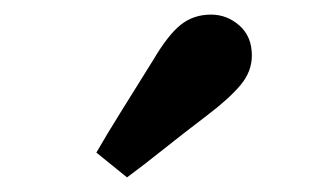

<svg xmlns="http://www.w3.org/2000/svg" viewBox="-20 -800 440 263"><path d="M112 -591Q127 -617 144.5 -645Q162 -673 190 -718Q210 -752 227.5 -766Q245 -780 269 -780Q291 -780 308 -765Q325 -750 325 -724Q325 -702 309.5 -683.5Q294 -665 265 -643Q227 -614 202 -594Q177 -574 154 -557Z"/></svg>

Font: Source Serif 4 SmText
Style: Bold
Weight: 700
Designer: Frank Grießhammer
Foundry: Adobe
Version: Version 4.005;hotconv 1.1.0;makeotfexe 2.6.0